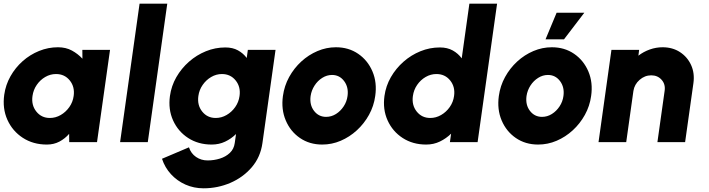

<svg xmlns="http://www.w3.org/2000/svg" viewBox="-27 -770 3841 1040"><path d="M419 -500H569L498.5 0H348L347.5 -45Q325 -19 294.8 -3Q264.5 13 227 13Q152.5 13 96.5 -23.5Q40.5 -60 13 -121.2Q-14.5 -182.5 -4 -257Q3.5 -310.5 29.8 -357Q56 -403.5 95.8 -438.8Q135.5 -474 184.8 -494Q234 -514 287 -514Q330 -514 362.5 -496.2Q395 -478.5 419.5 -452ZM243 -131Q274 -131 301.8 -147Q329.5 -163 348.5 -190Q367.5 -217 372 -250Q379 -299.5 351 -334.2Q323 -369 276.5 -369Q245.5 -369 218 -353Q190.5 -337 172 -310Q153.5 -283 149 -250Q142 -200.5 169.8 -165.8Q197.5 -131 243 -131Z M623.5 0 729 -750H879L773.5 0Z M1315.5 -500H1465.5L1394.5 5Q1384 81 1336.8 136Q1289.5 191 1220.8 220.5Q1152 250 1076 250Q1023 250 977.5 229.8Q932 209.5 899 173.5Q866 137.5 850.5 90L996.5 28Q1007.5 61.5 1035 80.2Q1062.5 99 1097.5 99Q1132 99 1164 89Q1196 79 1218 58.2Q1240 37.5 1244.5 5L1251.5 -44Q1225.5 -18.5 1192.5 -2.8Q1159.5 13 1119.5 13Q1047 13 992.2 -22.5Q937.5 -58 910.5 -117.8Q883.5 -177.5 893.5 -250Q901 -304.5 928.2 -352Q955.5 -399.5 996.8 -435.8Q1038 -472 1088.5 -492.5Q1139 -513 1193.5 -513Q1233.5 -513 1262 -497.2Q1290.5 -481.5 1309.5 -456ZM1141.5 -131Q1172.5 -131 1200.2 -147Q1228 -163 1247 -190Q1266 -217 1270.5 -250Q1277.5 -299.5 1249.5 -334.2Q1221.5 -369 1175 -369Q1144.5 -369 1117 -353Q1089.5 -337 1070.8 -310Q1052 -283 1047.5 -250Q1040.5 -200.5 1068.2 -165.8Q1096 -131 1141.5 -131Z M1718.5 13Q1649.5 13 1597.8 -22.5Q1546 -58 1520.8 -117.8Q1495.5 -177.5 1505.5 -250Q1513 -305 1539.2 -352.8Q1565.5 -400.5 1605 -436.8Q1644.5 -473 1692.8 -493.5Q1741 -514 1792.5 -514Q1861.5 -514 1913.2 -478.5Q1965 -443 1990.5 -383Q2016 -323 2005.5 -250Q1998 -195.5 1971.8 -148Q1945.5 -100.5 1906 -64.2Q1866.5 -28 1818.5 -7.5Q1770.5 13 1718.5 13ZM1739.5 -137Q1768 -137 1792.8 -152.5Q1817.5 -168 1834.5 -193.8Q1851.5 -219.5 1855.5 -250Q1862 -297.5 1837 -330.8Q1812 -364 1771.5 -364Q1743.5 -364 1718.5 -348.2Q1693.5 -332.5 1676.8 -306.5Q1660 -280.5 1655.5 -250Q1649 -202 1674 -169.5Q1699 -137 1739.5 -137Z M2515.5 -750H2665.5L2560 0H2410L2416.5 -46Q2390 -20 2356 -3.5Q2322 13 2281.5 13Q2209 13 2154.2 -22.5Q2099.5 -58 2072.5 -117.8Q2045.5 -177.5 2055.5 -250Q2063 -304.5 2090.2 -352Q2117.5 -399.5 2158.8 -435.8Q2200 -472 2250.5 -492.5Q2301 -513 2355.5 -513Q2396 -513 2425.2 -496.8Q2454.5 -480.5 2474 -454ZM2303.5 -131Q2334.5 -131 2362.2 -147Q2390 -163 2409 -190Q2428 -217 2432.5 -250Q2439.5 -299.5 2411.5 -334.2Q2383.5 -369 2337 -369Q2306 -369 2278.5 -353Q2251 -337 2232.5 -310Q2214 -283 2209.5 -250Q2202.5 -200.5 2230.2 -165.8Q2258 -131 2303.5 -131Z M2888 13Q2819 13 2767.2 -22.5Q2715.5 -58 2690.2 -117.8Q2665 -177.5 2675 -250Q2682.5 -305 2708.8 -352.8Q2735 -400.5 2774.5 -436.8Q2814 -473 2862.2 -493.5Q2910.5 -514 2962 -514Q3031 -514 3082.8 -478.5Q3134.5 -443 3160 -383Q3185.5 -323 3175 -250Q3167.5 -195.5 3141.2 -148Q3115 -100.5 3075.5 -64.2Q3036 -28 2988 -7.5Q2940 13 2888 13ZM2909 -137Q2937.5 -137 2962.2 -152.5Q2987 -168 3004 -193.8Q3021 -219.5 3025 -250Q3031.5 -297.5 3006.5 -330.8Q2981.5 -364 2941 -364Q2913 -364 2888 -348.2Q2863 -332.5 2846.2 -306.5Q2829.5 -280.5 2825 -250Q2818.5 -202 2843.5 -169.5Q2868.5 -137 2909 -137ZM2928 -557 2988 -701H3138L3028 -557Z M3729 -319.5 3684 0H3534L3573 -277.5Q3578.5 -313 3557 -337.5Q3535.5 -362 3500.5 -362Q3465.5 -362 3437.5 -337.5Q3409.5 -313 3404 -277.5L3365 0H3215L3285 -500H3435L3431 -468.5Q3459 -490 3492.8 -502Q3526.5 -514 3562 -514Q3616 -514 3656.2 -487.8Q3696.5 -461.5 3716.5 -417.5Q3736.5 -373.5 3729 -319.5Z"/></svg>

Font: Urbanist Black
Style: Italic
Weight: 900
Italic angle: -8°
Designer: Corey Hu
Foundry: Corey Hu
Version: Version 1.330; ttfautohint (v1.8.4.7-5d5b)